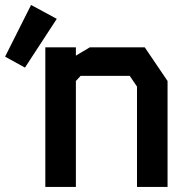

<svg xmlns="http://www.w3.org/2000/svg" viewBox="-84 -734 704 754"><path d="M94 -548V0H214V-416L232.5 -436H425.5L454 -394V0H574V-416L484.5 -548H268.5L214 -515.5V-548ZM-64 -511.5 14 -468.5 139 -660 38 -714.5Z"/></svg>

Font: Kode Mono
Style: Regular
Weight: 400
Monospace: yes
Designer: Isa Ozler
Foundry: Kadena LLC
Version: Version 1.000;gftools[0.9.28]